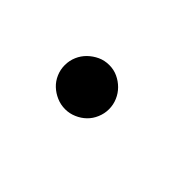

<svg xmlns="http://www.w3.org/2000/svg" viewBox="-24 -261 363 363"><g transform="rotate(45 158.0 -79.0)"><path d="M133.8 -138.2Q146 -138.2 156.5 -133.3Q167 -128.4 175 -120.4Q183.1 -112.3 187.7 -101.6Q192.4 -90.8 192.4 -78.6Q192.4 -66.9 187.7 -55.9Q183.1 -44.9 175 -37.1Q167 -29.3 156.2 -24.7Q145.5 -20 133.8 -20Q121.6 -20 110.8 -24.7Q100.1 -29.3 91.8 -37.1Q83.5 -44.9 78.9 -55.7Q74.2 -66.4 74.2 -78.6Q74.2 -90.8 78.9 -101.6Q83.5 -112.3 91.8 -120.4Q100.1 -128.4 110.6 -133.3Q121.1 -138.2 133.8 -138.2Z"/></g></svg>

Font: XB Kayhan
Style: Regular
Weight: 400
Designer: Behnam
Foundry: Irmug
Version: Version 7.300 2009